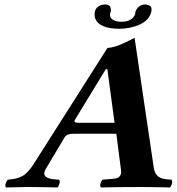

<svg xmlns="http://www.w3.org/2000/svg" viewBox="-20 -825 780 847"><path d="M333 -283.2H485.4L453.6 -520H446.8L310.5 -296.4Q303.7 -284.7 322.8 -283.2Q327.1 -283.2 333 -283.2ZM181.6 -79.1Q159.7 -42.5 211.9 -34.7Q222.2 -33.2 240.7 -32.2Q247.6 -23.9 238.3 -4.4Q235.8 0 233.4 2Q159.7 0 101.1 0Q79.1 0 6.3 2Q-0.5 -6.3 9.3 -25.4Q11.7 -29.8 13.7 -32.2Q65.4 -35.6 91.8 -57.1Q110.8 -73.7 128.9 -102.1L454.1 -613.8Q491.2 -613.8 573.7 -658.2L658.2 -85.9Q664.1 -43.9 701.2 -36.1Q710 -34.2 736.8 -32.2Q743.7 -23.9 734.4 -4.4Q731.9 0 729.5 2Q655.8 0 596.2 0Q500 0 424.8 2Q418 -6.3 427.2 -25.4Q429.7 -29.8 431.6 -32.2Q488.8 -36.1 497.6 -39.6Q516.6 -48.8 514.2 -71.8L493.2 -234.9H302.7Q275.4 -234.9 266.1 -220.7Q265.1 -218.8 264.2 -217.8ZM647.9 -774.9Q636.7 -722.7 560.5 -704.6Q533.7 -698.2 506.3 -698.2Q420.9 -698.2 401.4 -740.2Q395 -755.9 398.4 -773.9Q406.7 -804.2 444.3 -805.2Q468.3 -805.2 469.2 -782.7Q469.2 -777.8 468.8 -773.9Q468.3 -772.9 466.8 -769Q465.8 -766.6 465.8 -766.1Q460.9 -742.2 490.2 -732.4Q501.5 -729 514.2 -729Q557.1 -729 572.8 -754.9Q575.7 -760.3 576.7 -765.1Q576.7 -765.6 577.1 -769.5Q577.6 -772.9 577.6 -773.9Q588.9 -801.8 616.2 -805.2Q650.9 -805.2 648.4 -780.3Q648.4 -777.3 647.9 -774.9Z"/></svg>

Font: Linux Libertine Slanted O
Style: Bold Slanted
Weight: 700
Designer: Philipp H. Poll
Foundry: Philipp H. Poll
Version: Version 5.0.0